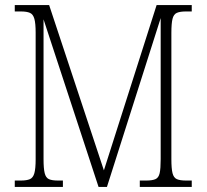

<svg xmlns="http://www.w3.org/2000/svg" viewBox="-20 -734 812 754"><path d="M38 0V-25H61Q85 -25 97.5 -30.5Q110 -36 115 -54Q120 -72 120 -108V-606Q120 -642 115 -660Q110 -678 97.5 -683.5Q85 -689 62 -689H38V-714H173L388 -65L595 -714H733V-689H710Q687 -689 674.5 -683.5Q662 -678 657.5 -660Q653 -642 653 -605V-109Q653 -72 657.5 -54Q662 -36 674.5 -30.5Q687 -25 711 -25H733V0H529V-25H554Q578 -25 590.5 -30.5Q603 -36 607 -54Q611 -72 611 -109V-663L400 0H367L151 -658V-109Q151 -72 155.5 -54Q160 -36 172 -30.5Q184 -25 208 -25H227V0Z"/></svg>

Font: Noto Serif Lao Condensed ExtraLight
Style: Regular
Weight: 200
Width: 3
Designer: Monotype Design Team
Foundry: Monotype Imaging Inc.
Version: Version 2.003; ttfautohint (v1.8.4.7-5d5b)